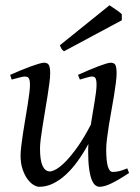

<svg xmlns="http://www.w3.org/2000/svg" viewBox="-20 -698 539 738"><path d="M476.1 -33.2Q436.5 -6.8 408.9 6.6Q381.3 20 362.8 20Q354.5 20 346.7 14.2Q338.9 8.3 332.5 -7.3Q326.2 -22.9 322.5 -50Q318.8 -77.1 318.8 -119.1Q318.8 -124.5 319.1 -131.1Q319.3 -137.7 319.8 -144.5Q299.8 -107.9 277.8 -77.6Q255.9 -47.4 231.9 -25.6Q208 -3.9 182.6 8.1Q157.2 20 130.9 20Q121.1 20 108.6 12.5Q96.2 4.9 85.2 -10.3Q74.2 -25.4 66.7 -47.9Q59.1 -70.3 59.1 -100.1Q59.1 -114.7 61.8 -137.2Q64.5 -159.7 68.4 -185.5Q72.3 -211.4 77.1 -239.3Q82 -267.1 85.9 -292.5Q89.8 -317.9 92.5 -338.4Q95.2 -358.9 95.2 -371.1Q95.2 -382.3 93.8 -388.9Q92.3 -395.5 89.6 -398.7Q86.9 -401.9 83.3 -402.8Q79.6 -403.8 75.2 -403.8Q70.8 -403.8 62.5 -401.9Q54.2 -399.9 45.9 -397.7Q37.6 -395.5 31.2 -393.8Q24.9 -392.1 24.9 -392.1L19 -410.2Q39.6 -419.4 60.3 -428Q81.1 -436.5 98.6 -442.9Q116.2 -449.2 129.6 -453.1Q143.1 -457 148.9 -457Q163.1 -457 168 -447.8Q172.9 -438.5 172.9 -416Q172.9 -401.9 169.9 -378.9Q167 -356 162.6 -328.6Q158.2 -301.3 153.3 -272Q148.4 -242.7 144 -215.3Q139.6 -188 136.7 -165Q133.8 -142.1 133.8 -127.9Q133.8 -81.1 143.8 -60.1Q153.8 -39.1 171.9 -39.1Q181.6 -39.1 197.8 -48.6Q213.9 -58.1 234.4 -79.3Q254.9 -100.6 279.1 -134.8Q303.2 -168.9 329.1 -218.8Q332.5 -241.2 336.4 -263.7Q340.3 -286.1 343.5 -306.2Q346.7 -326.2 348.9 -343Q351.1 -359.9 351.1 -371.1Q351.1 -382.3 349.9 -388.9Q348.6 -395.5 346.2 -398.7Q343.8 -401.9 340.6 -402.8Q337.4 -403.8 333 -403.8Q328.6 -403.8 321 -401.9Q313.5 -399.9 305.9 -397.7Q298.3 -395.5 292.7 -393.8Q287.1 -392.1 287.1 -392.1L279.8 -410.2Q300.3 -419.4 320.3 -428Q340.3 -436.5 357.2 -442.9Q374 -449.2 386.7 -453.1Q399.4 -457 405.8 -457Q419.4 -457 423.8 -447.8Q428.2 -438.5 428.2 -416Q428.2 -401.9 425.3 -379.2Q422.4 -356.4 418 -329.3Q413.6 -302.2 408.2 -272.7Q402.8 -243.2 398.4 -215.6Q394 -188 391.1 -164.1Q388.2 -140.1 388.2 -124Q388.2 -79.6 394.5 -58.3Q400.9 -37.1 413.1 -37.1Q425.8 -37.1 438.7 -40.3Q451.7 -43.5 469.2 -50.8L476.1 -33.2ZM448.2 -620.1 226.1 -501Q219.2 -505.4 216.8 -509.8Q214.4 -514.2 210 -523.9L400.9 -677.7Q405.3 -674.8 411.9 -670.4Q418.5 -666 425.5 -661.1Q432.6 -656.2 439 -651.4Q445.3 -646.5 448.2 -643.1Z"/></svg>

Font: GentiumAlt
Style: Italic
Weight: 400
Italic angle: -7°
Designer: J. Victor Gaultney
Version: Version 1.02; 2005; OFL release